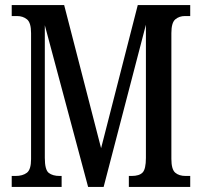

<svg xmlns="http://www.w3.org/2000/svg" viewBox="-20 -734 794 754"><path d="M26 0V-43H41Q69 -43 85.5 -55.5Q102 -68 102 -109V-604Q102 -645 86 -658Q70 -671 47 -671H26V-714H232L377 -152L521 -714H727V-671H706Q684 -671 668.5 -658Q653 -645 653 -604V-110Q653 -69 668 -56Q683 -43 709 -43H727V0H486V-43H497Q527 -43 540 -56.5Q553 -70 553 -114V-637L387 0H326L156 -635V-114Q156 -67 171.5 -55Q187 -43 214 -43H222V0Z"/></svg>

Font: Noto Serif Tamil ExtraCondensed Medium
Style: Regular
Weight: 500
Width: 2
Designer: Indian Type Foundry, Tom Grace, and the Monotype Design Team
Foundry: Monotype Imaging Inc.
Version: Version 2.004; ttfautohint (v1.8.4.7-5d5b)